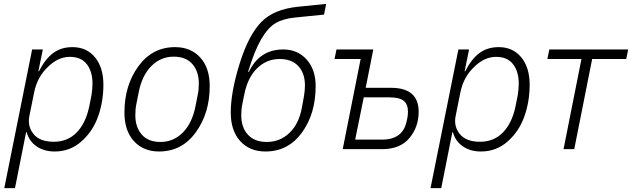

<svg xmlns="http://www.w3.org/2000/svg" viewBox="-20 -766 3246 986"><path d="M2 200 145 -512H200L177 -400H180Q212 -463 253 -493.5Q294 -524 352 -524Q425 -524 468 -471.5Q511 -419 511 -331Q511 -245 484 -168.5Q457 -92 398.5 -40Q340 12 261 12Q207 12 168.5 -14Q130 -40 117 -87H114L57 200ZM256 -38Q327 -38 373.5 -85.5Q420 -133 438 -218L450 -278Q455 -310 455 -337Q455 -398 426 -436Q397 -474 339 -474Q281 -474 231 -427Q171 -373 155 -290L131 -171Q120 -118 152 -78Q184 -38 256 -38Z M797 12Q716 12 667.5 -41.5Q619 -95 619 -188Q619 -327 690.5 -425.5Q762 -524 879 -524Q960 -524 1008.5 -470.5Q1057 -417 1057 -324Q1057 -185 985.5 -86.5Q914 12 797 12ZM804 -37Q871 -37 919 -85.5Q967 -134 984 -221L996 -282Q1001 -305 1001 -338Q1001 -399 968 -437Q935 -475 872 -475Q805 -475 757 -426.5Q709 -378 692 -291L680 -230Q675 -208 675 -174Q675 -113 708 -75Q741 -37 804 -37Z M1343 12Q1262 12 1213.5 -41.5Q1165 -95 1165 -188Q1165 -293 1211 -440.5Q1257 -588 1324 -655Q1387 -718 1507 -731L1655 -746L1644 -691L1495 -676Q1434 -670 1395 -647Q1356 -624 1321.5 -565Q1287 -506 1254 -397H1258Q1313 -512 1435 -512Q1508 -512 1554.5 -460.5Q1601 -409 1601 -324Q1601 -182 1530.5 -85Q1460 12 1343 12ZM1350 -37Q1418 -37 1467 -84Q1516 -131 1531 -217L1541 -272Q1546 -302 1546 -328Q1546 -389 1512.5 -426Q1479 -463 1416 -463Q1349 -463 1300.5 -415.5Q1252 -368 1235 -283L1224 -229Q1219 -206 1219 -173Q1219 -112 1253 -74.5Q1287 -37 1350 -37Z M1740 0 1832 -463H1698L1708 -512H1897L1858 -315H1988Q2130 -315 2130 -192Q2130 -114 2082.5 -57Q2035 0 1942 0ZM1804 -49H1942Q2048 -49 2068 -142Q2075 -169 2075 -193Q2075 -231 2053 -248.5Q2031 -266 1980 -266H1848Z M2191 200 2334 -512H2389L2366 -400H2369Q2401 -463 2442 -493.5Q2483 -524 2541 -524Q2614 -524 2657 -471.5Q2700 -419 2700 -331Q2700 -245 2673 -168.5Q2646 -92 2587.5 -40Q2529 12 2450 12Q2396 12 2357.5 -14Q2319 -40 2306 -87H2303L2246 200ZM2445 -38Q2516 -38 2562.5 -85.5Q2609 -133 2627 -218L2639 -278Q2644 -310 2644 -337Q2644 -398 2615 -436Q2586 -474 2528 -474Q2470 -474 2420 -427Q2360 -373 2344 -290L2320 -171Q2309 -118 2341 -78Q2373 -38 2445 -38Z M2874 0 2966 -463H2791L2801 -512H3206L3196 -463H3021L2929 0Z"/></svg>

Font: IBM Plex Sans Light
Style: Italic
Weight: 300
Italic angle: -11.31°
Designer: Mike Abbink, Paul van der Laan, Pieter van Rosmalen
Foundry: Bold Monday
Version: Version 3.0